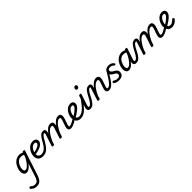

<svg xmlns="http://www.w3.org/2000/svg" viewBox="366 -2988 5699 5699"><g transform="rotate(-45 3216.0 -138.0)"><path d="M75 519Q26 519 -18.5 500Q-63 481 -96 449Q-115 430 -116.5 415Q-118 400 -98 384Q-82 370 -69 372.5Q-56 375 -41 391Q-17 416 14.5 428.5Q46 441 81 441Q125 441 154.5 424.5Q184 408 206 371Q228 334 248 272L382 -140Q342 -86 302.5 -51Q263 -16 227 0.5Q191 17 159 17Q122 17 95 -1.5Q68 -20 53 -54.5Q38 -89 38 -135Q38 -181 51.5 -233Q65 -285 92 -335.5Q119 -386 159 -427.5Q199 -469 251 -494Q303 -519 368 -519Q398 -519 430.5 -510.5Q463 -502 494 -486L495 -489Q500 -505 510 -510Q520 -515 538 -515Q569 -515 577.5 -505.5Q586 -496 579 -476L333 275Q302 372 266.5 425Q231 478 185 498.5Q139 519 75 519ZM187 -63Q222 -63 264 -94.5Q306 -126 352.5 -187Q399 -248 445 -336L472 -417Q439 -431 411.5 -435.5Q384 -440 359 -440Q313 -440 276.5 -420.5Q240 -401 212 -368.5Q184 -336 165.5 -297Q147 -258 138 -219.5Q129 -181 129 -150Q129 -123 135.5 -103.5Q142 -84 155.5 -73.5Q169 -63 187 -63Z M840 17Q773 17 728.5 -8Q684 -33 662 -76.5Q640 -120 640 -177Q640 -233 660 -292.5Q680 -352 719 -403.5Q758 -455 812.5 -487Q867 -519 936 -519Q979 -519 1009.5 -504.5Q1040 -490 1057 -464Q1074 -438 1074 -402Q1074 -362 1051.5 -328.5Q1029 -295 990 -269Q951 -243 901 -224.5Q851 -206 795.5 -194.5Q740 -183 685 -177L697 -247Q734 -251 773.5 -259Q813 -267 850 -279Q887 -291 917 -307.5Q947 -324 965 -345Q983 -366 983 -392Q983 -417 968 -428.5Q953 -440 926 -440Q882 -440 846 -415Q810 -390 784 -350.5Q758 -311 743.5 -266.5Q729 -222 729 -182Q729 -142 743.5 -114.5Q758 -87 786 -73.5Q814 -60 852 -60Q866 -60 871.5 -48.5Q877 -37 875 -21.5Q873 -6 864 5.5Q855 17 840 17Z M840 17Q821 17 813.5 5.5Q806 -6 808 -21.5Q810 -37 821 -48.5Q832 -60 851 -60Q896 -60 934 -76Q972 -92 1005.5 -123Q1039 -154 1071 -200Q1103 -246 1136 -306Q1158 -346 1181.5 -384Q1205 -422 1232 -452.5Q1259 -483 1291.5 -500.5Q1324 -518 1364 -518Q1374 -518 1377 -506.5Q1380 -495 1377 -480.5Q1374 -466 1365.5 -454.5Q1357 -443 1343 -443Q1326 -443 1309 -431.5Q1292 -420 1275.5 -399.5Q1259 -379 1241.5 -351Q1224 -323 1206 -288Q1171 -227 1138.5 -178Q1106 -129 1073.5 -92Q1041 -55 1005 -31Q969 -7 928.5 5Q888 17 840 17Z M1272 15Q1256 15 1242.5 8Q1229 1 1235 -18L1362 -413Q1366 -426 1362.5 -434.5Q1359 -443 1345 -443Q1330 -443 1325 -454.5Q1320 -466 1323.5 -480.5Q1327 -495 1338 -506.5Q1349 -518 1365 -518Q1399 -518 1417 -506.5Q1435 -495 1441 -475.5Q1447 -456 1446 -433.5Q1445 -411 1440 -390L1427 -349Q1454 -390 1483.5 -421.5Q1513 -453 1543 -475Q1573 -497 1604 -508Q1635 -519 1666 -519Q1720 -519 1744 -492.5Q1768 -466 1768 -420Q1768 -374 1750 -318L1649 -11Q1644 2 1634 8.5Q1624 15 1601 15Q1585 15 1571.5 8Q1558 1 1564 -18L1671 -344Q1679 -370 1681 -391.5Q1683 -413 1673 -426Q1663 -439 1633 -439Q1602 -439 1566 -415Q1530 -391 1492.5 -346.5Q1455 -302 1419 -241.5Q1383 -181 1351 -109L1320 -11Q1316 2 1305.5 8.5Q1295 15 1272 15ZM2019 17Q1977 17 1955 1.5Q1933 -14 1926 -38.5Q1919 -63 1922.5 -92.5Q1926 -122 1935 -149L2001 -344Q2010 -370 2011.5 -391.5Q2013 -413 2003 -426Q1993 -439 1964 -439Q1932 -439 1895 -414Q1858 -389 1819.5 -342.5Q1781 -296 1744.5 -233.5Q1708 -171 1676 -97H1638Q1672 -196 1713.5 -274Q1755 -352 1801.5 -407Q1848 -462 1897.5 -490.5Q1947 -519 1996 -519Q2050 -519 2074 -492Q2098 -465 2099 -419.5Q2100 -374 2080 -318L2022 -147Q2005 -96 2009.5 -77Q2014 -58 2040 -58Q2054 -58 2060.5 -46.5Q2067 -35 2065 -20.5Q2063 -6 2051.5 5.5Q2040 17 2019 17Z M2021 17Q2007 17 2000 5.5Q1993 -6 1995 -20.5Q1997 -35 2008 -46.5Q2019 -58 2040 -58Q2062 -58 2090.5 -68.5Q2119 -79 2160.5 -101Q2202 -123 2261 -160Q2274 -168 2285 -163.5Q2296 -159 2301 -147Q2306 -135 2303.5 -121Q2301 -107 2287 -98Q2221 -56 2173 -30.5Q2125 -5 2089 6Q2053 17 2021 17Z M2295 -171Q2336 -195 2379 -224Q2422 -253 2458.5 -284Q2495 -315 2518 -344.5Q2541 -374 2541 -400Q2541 -422 2529 -431Q2517 -440 2498 -440Q2457 -440 2425 -414.5Q2393 -389 2370.5 -350.5Q2348 -312 2336 -270Q2324 -228 2324 -196Q2324 -163 2331.5 -137.5Q2339 -112 2354 -95Q2369 -78 2391 -69Q2413 -60 2442 -60Q2456 -60 2461.5 -48.5Q2467 -37 2465 -21.5Q2463 -6 2454 5.5Q2445 17 2430 17Q2363 17 2319.5 -9Q2276 -35 2255 -82Q2234 -129 2234 -191Q2234 -240 2252.5 -296.5Q2271 -353 2306.5 -403.5Q2342 -454 2393.5 -486.5Q2445 -519 2512 -519Q2548 -519 2574.5 -506.5Q2601 -494 2616 -470Q2631 -446 2631 -412Q2631 -373 2608.5 -335Q2586 -297 2545 -259Q2504 -221 2447.5 -182.5Q2391 -144 2323 -104Z M2426 17Q2417 17 2413.5 5.5Q2410 -6 2411.5 -21.5Q2413 -37 2420 -48.5Q2427 -60 2439 -60Q2480 -60 2522.5 -77.5Q2565 -95 2612.5 -134Q2660 -173 2714.5 -238Q2769 -303 2835 -397Q2841 -405 2853 -400Q2865 -395 2874 -385.5Q2883 -376 2878 -367Q2811 -265 2753.5 -191.5Q2696 -118 2642.5 -72Q2589 -26 2536 -4.5Q2483 17 2426 17Z M2837 17Q2796 17 2773.5 2Q2751 -13 2743.5 -38Q2736 -63 2739.5 -92Q2743 -121 2752 -149L2862 -483Q2869 -503 2878.5 -509Q2888 -515 2907 -515Q2938 -515 2946.5 -505.5Q2955 -496 2948 -476L2840 -147Q2823 -96 2827 -77Q2831 -58 2857 -58Q2871 -58 2877.5 -46.5Q2884 -35 2882.5 -20.5Q2881 -6 2869.5 5.5Q2858 17 2837 17ZM2969 -669Q2949 -669 2935 -682Q2921 -695 2921 -720Q2921 -747 2938.5 -771Q2956 -795 2993 -795Q3014 -795 3028 -782.5Q3042 -770 3042 -744Q3042 -717 3024.5 -693Q3007 -669 2969 -669Z M2836 17Q2821 17 2817 5.5Q2813 -6 2817.5 -20.5Q2822 -35 2832 -46.5Q2842 -58 2854 -58Q2871 -58 2891 -70.5Q2911 -83 2932.5 -108Q2954 -133 2978 -170.5Q3002 -208 3027 -259Q3070 -346 3104.5 -397.5Q3139 -449 3168.5 -475Q3198 -501 3225.5 -509.5Q3253 -518 3280 -518Q3290 -518 3293 -506.5Q3296 -495 3293 -480.5Q3290 -466 3281.5 -454.5Q3273 -443 3259 -443Q3247 -443 3231.5 -436Q3216 -429 3197.5 -409Q3179 -389 3155.5 -351.5Q3132 -314 3101 -254Q3057 -164 3020 -110Q2983 -56 2951 -28.5Q2919 -1 2891 8Q2863 17 2836 17Z M3617 17Q3575 17 3553 1.5Q3531 -14 3523.5 -38.5Q3516 -63 3519.5 -92.5Q3523 -122 3532 -149L3599 -344Q3608 -371 3609 -392.5Q3610 -414 3598.5 -426.5Q3587 -439 3558 -439Q3526 -439 3488.5 -415Q3451 -391 3412 -347Q3373 -303 3335.5 -242.5Q3298 -182 3266 -109L3235 -11Q3231 2 3220.5 8.5Q3210 15 3187 15Q3171 15 3157.5 8Q3144 1 3150 -18L3277 -413Q3281 -426 3277.5 -434.5Q3274 -443 3260 -443Q3247 -443 3242 -454.5Q3237 -466 3239.5 -480.5Q3242 -495 3252.5 -506.5Q3263 -518 3280 -518Q3314 -518 3332 -506.5Q3350 -495 3356 -475.5Q3362 -456 3361 -433.5Q3360 -411 3355 -390L3340 -344Q3369 -386 3399.5 -418.5Q3430 -451 3461.5 -473.5Q3493 -496 3525.5 -507.5Q3558 -519 3591 -519Q3640 -519 3666.5 -495.5Q3693 -472 3696 -427Q3699 -382 3678 -318L3620 -147Q3603 -96 3607 -77Q3611 -58 3638 -58Q3652 -58 3658 -46.5Q3664 -35 3662.5 -20.5Q3661 -6 3649.5 5.5Q3638 17 3617 17Z M3618 17Q3604 17 3598 5.5Q3592 -6 3594.5 -20.5Q3597 -35 3607.5 -46.5Q3618 -58 3637 -58Q3667 -58 3700.5 -81.5Q3734 -105 3773.5 -153Q3813 -201 3858.5 -273Q3904 -345 3958 -441Q3966 -457 3980 -453.5Q3994 -450 4003 -436.5Q4012 -423 4004 -409Q3954 -315 3911 -244.5Q3868 -174 3830 -124Q3792 -74 3756.5 -43Q3721 -12 3687 2.5Q3653 17 3618 17Z M4028 19Q3988 19 3956.5 11.5Q3925 4 3901 -8.5Q3877 -21 3858 -36Q3849 -43 3847.5 -55Q3846 -67 3856 -81Q3866 -95 3876.5 -99.5Q3887 -104 3900 -95Q3929 -76 3961.5 -63Q3994 -50 4028 -50Q4066 -50 4090.5 -59Q4115 -68 4127.5 -86.5Q4140 -105 4140 -131Q4140 -156 4125.5 -174Q4111 -192 4088.5 -206Q4066 -220 4040 -234Q4014 -248 3991.5 -266Q3969 -284 3954.5 -310Q3940 -336 3940 -373Q3940 -410 3958 -443Q3976 -476 4015.5 -497.5Q4055 -519 4117 -519Q4162 -519 4197 -506.5Q4232 -494 4255.5 -475Q4279 -456 4291 -437Q4299 -425 4300 -416Q4301 -407 4285 -394Q4272 -385 4262 -384Q4252 -383 4242 -392Q4218 -417 4187.5 -433.5Q4157 -450 4113 -450Q4066 -450 4046 -430.5Q4026 -411 4026 -382Q4026 -359 4040.5 -341Q4055 -323 4077.5 -308.5Q4100 -294 4126 -279.5Q4152 -265 4174.5 -247Q4197 -229 4211.5 -203.5Q4226 -178 4226 -142Q4226 -84 4199.5 -48.5Q4173 -13 4128 3Q4083 19 4028 19Z M4457 17Q4420 17 4393 -1.5Q4366 -20 4351 -54.5Q4336 -89 4336 -135Q4336 -181 4349.5 -233Q4363 -285 4390 -335.5Q4417 -386 4456.5 -427.5Q4496 -469 4548.5 -494Q4601 -519 4665 -519Q4705 -519 4748 -504.5Q4791 -490 4825 -466L4809 -397Q4762 -423 4725.5 -431.5Q4689 -440 4656 -440Q4611 -440 4574.5 -420.5Q4538 -401 4510.5 -368.5Q4483 -336 4464.5 -297Q4446 -258 4436.5 -219.5Q4427 -181 4427 -150Q4427 -123 4434 -103.5Q4441 -84 4454 -73.5Q4467 -63 4486 -63Q4522 -63 4565.5 -98.5Q4609 -134 4657.5 -202.5Q4706 -271 4754 -368L4786 -328Q4728 -207 4669.5 -131Q4611 -55 4557 -19Q4503 17 4457 17ZM4762 17Q4719 17 4696.5 1.5Q4674 -14 4666.5 -38.5Q4659 -63 4662.5 -92.5Q4666 -122 4676 -149L4787 -483Q4794 -503 4803.5 -509Q4813 -515 4832 -515Q4863 -515 4871.5 -505.5Q4880 -496 4873 -476L4763 -147Q4747 -96 4751 -77Q4755 -58 4781 -58Q4795 -58 4801.5 -46.5Q4808 -35 4806 -20.5Q4804 -6 4793.5 5.5Q4783 17 4762 17Z M4764 17Q4749 17 4745 5.5Q4741 -6 4745.5 -20.5Q4750 -35 4760 -46.5Q4770 -58 4782 -58Q4799 -58 4819 -70.5Q4839 -83 4860.5 -108Q4882 -133 4906 -170.5Q4930 -208 4955 -259Q4998 -346 5032.5 -397.5Q5067 -449 5096.5 -475Q5126 -501 5153.5 -509.5Q5181 -518 5208 -518Q5218 -518 5221 -506.5Q5224 -495 5221 -480.5Q5218 -466 5209.5 -454.5Q5201 -443 5187 -443Q5175 -443 5159.5 -436Q5144 -429 5125.5 -409Q5107 -389 5083.5 -351.5Q5060 -314 5029 -254Q4985 -164 4948 -110Q4911 -56 4879 -28.5Q4847 -1 4819 8Q4791 17 4764 17Z M5115 15Q5099 15 5085.5 8Q5072 1 5078 -18L5205 -413Q5209 -426 5205.5 -434.5Q5202 -443 5188 -443Q5173 -443 5168 -454.5Q5163 -466 5166.5 -480.5Q5170 -495 5181 -506.5Q5192 -518 5208 -518Q5242 -518 5260 -506.5Q5278 -495 5284 -475.5Q5290 -456 5289 -433.5Q5288 -411 5283 -390L5270 -349Q5297 -390 5326.5 -421.5Q5356 -453 5386 -475Q5416 -497 5447 -508Q5478 -519 5509 -519Q5563 -519 5587 -492.5Q5611 -466 5611 -420Q5611 -374 5593 -318L5492 -11Q5487 2 5477 8.5Q5467 15 5444 15Q5428 15 5414.5 8Q5401 1 5407 -18L5514 -344Q5522 -370 5524 -391.5Q5526 -413 5516 -426Q5506 -439 5476 -439Q5445 -439 5409 -415Q5373 -391 5335.5 -346.5Q5298 -302 5262 -241.5Q5226 -181 5194 -109L5163 -11Q5159 2 5148.5 8.5Q5138 15 5115 15ZM5862 17Q5820 17 5798 1.5Q5776 -14 5769 -38.5Q5762 -63 5765.5 -92.5Q5769 -122 5778 -149L5844 -344Q5853 -370 5854.5 -391.5Q5856 -413 5846 -426Q5836 -439 5807 -439Q5775 -439 5738 -414Q5701 -389 5662.5 -342.5Q5624 -296 5587.5 -233.5Q5551 -171 5519 -97H5481Q5515 -196 5556.5 -274Q5598 -352 5644.5 -407Q5691 -462 5740.5 -490.5Q5790 -519 5839 -519Q5893 -519 5917 -492Q5941 -465 5942 -419.5Q5943 -374 5923 -318L5865 -147Q5848 -96 5852.5 -77Q5857 -58 5883 -58Q5897 -58 5903.5 -46.5Q5910 -35 5908 -20.5Q5906 -6 5894.5 5.5Q5883 17 5862 17Z M5864 17Q5850 17 5843 5.5Q5836 -6 5838 -20.5Q5840 -35 5851 -46.5Q5862 -58 5883 -58Q5905 -58 5933.5 -68.5Q5962 -79 6003.5 -101Q6045 -123 6104 -160Q6117 -168 6128 -163.5Q6139 -159 6144 -147Q6149 -135 6146.5 -121Q6144 -107 6130 -98Q6064 -56 6016 -30.5Q5968 -5 5932 6Q5896 17 5864 17Z M6257 17Q6194 17 6154.5 -10.5Q6115 -38 6096 -85Q6077 -132 6077 -191Q6077 -240 6095.5 -296.5Q6114 -353 6149 -403.5Q6184 -454 6236 -486.5Q6288 -519 6355 -519Q6391 -519 6417.5 -506.5Q6444 -494 6459 -470Q6474 -446 6474 -412Q6474 -373 6451.5 -335Q6429 -297 6388 -259Q6347 -221 6290.5 -182.5Q6234 -144 6166 -104L6138 -171Q6179 -195 6222 -224Q6265 -253 6301.5 -284Q6338 -315 6361 -344.5Q6384 -374 6384 -400Q6384 -422 6372 -431Q6360 -440 6341 -440Q6299 -440 6267 -414.5Q6235 -389 6213 -350.5Q6191 -312 6179 -270Q6167 -228 6167 -196Q6167 -154 6178.5 -124Q6190 -94 6212.5 -78.5Q6235 -63 6268 -63Q6300 -63 6327 -75Q6354 -87 6378 -107.5Q6402 -128 6426 -152Q6438 -166 6453 -162.5Q6468 -159 6479 -148Q6490 -136 6491.5 -123.5Q6493 -111 6481 -97Q6444 -54 6406.5 -29Q6369 -4 6331.5 6.5Q6294 17 6257 17Z"/></g></svg>

Font: Playwrite AU VIC
Style: Regular
Weight: 400
Designer: Veronika Burian, José Scaglione
Foundry: TypeTogether
Version: Version 1.002